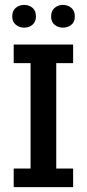

<svg xmlns="http://www.w3.org/2000/svg" viewBox="-20 -765 354 785"><path d="M36 0V-76H105V-507H36V-583H279V-507H210V-76H279V0ZM79 -652Q59 -652 44.5 -664Q30 -676 30 -698Q30 -721 44.5 -733Q59 -745 79 -745Q99 -745 113 -733Q127 -721 127 -698Q127 -676 113 -664Q99 -652 79 -652ZM237 -652Q218 -652 203.5 -663.5Q189 -675 189 -697Q189 -721 203.5 -733Q218 -745 237 -745Q257 -745 271.5 -733Q286 -721 286 -697Q286 -675 271.5 -663.5Q257 -652 237 -652Z"/></svg>

Font: Rokkitt SemiBold Medium
Style: Regular
Weight: 500
Version: Version 3.103